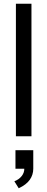

<svg xmlns="http://www.w3.org/2000/svg" viewBox="-20 -736 256 1037"><path d="M65.9 0V-715.8H149.9V0ZM63.5 175.3V75.2H159.7V175.3Q159.7 208 140.9 234.9Q122.1 261.7 81.1 280.8L57.6 243.2Q82.5 233.4 96.9 215.3Q111.3 197.3 111.3 175.3Z"/></svg>

Font: Arian AMU
Style: Regular
Weight: 400
Designer: Ruben Hakobyan (Tarumian)
Foundry: Ruben Hakobyan (Tarumian)
Version: Version 4.003